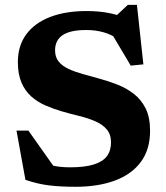

<svg xmlns="http://www.w3.org/2000/svg" viewBox="-20 -740 668 774"><path d="M514.5 -655.5 435 -664 495.5 -720.5H532L558 -480.5L507 -475.5L417.5 -626L456 -582Q429 -601 397 -610Q365 -619 327.5 -619Q263.5 -619 232.8 -598.5Q202 -578 202 -537Q202 -509.5 216.5 -491.8Q231 -474 256.2 -462.2Q281.5 -450.5 314 -441.5Q346.5 -432.5 382 -422.5Q417.5 -413 453.2 -399Q489 -385 519 -362Q549 -339 567 -303Q585 -267 585 -213Q585 -137.5 547.8 -87.2Q510.5 -37 443 -12Q375.5 13 284.5 13Q225.5 13 179 7.5Q132.5 2 82.5 -15L46.5 -213.5H94.5L233.5 -17L107.5 -103.5Q149.5 -83 184.5 -74.2Q219.5 -65.5 262 -65.5Q321.5 -65.5 357.8 -76.8Q394 -88 410.8 -110.2Q427.5 -132.5 427.5 -166Q427.5 -198.5 410 -218.8Q392.5 -239 363.2 -251.5Q334 -264 299 -272.5Q264 -281 229.5 -291Q195 -301 163 -315Q131 -329 106 -351.2Q81 -373.5 66.5 -407.2Q52 -441 52 -490Q52 -555 85.5 -601Q119 -647 181.2 -671.2Q243.5 -695.5 329 -695.5Q380.5 -695.5 424.2 -686.5Q468 -677.5 514.5 -655.5Z"/></svg>

Font: Newsreader
Style: Bold
Weight: 700
Designer: Hugues Gentile
Foundry: Production Type
Version: Version 1.003